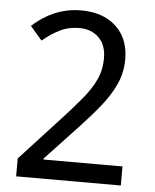

<svg xmlns="http://www.w3.org/2000/svg" viewBox="-52 -768 655 813"><g transform="rotate(5 275.5 -362.0)"><path d="M47 -76 218 -262Q267 -315 301.5 -357Q336 -399 355 -440Q374 -481 374 -530Q374 -587 342 -618Q310 -649 259 -649Q213 -649 175.5 -630Q138 -611 104 -582L54 -640Q80 -664 111.5 -683Q143 -702 180.5 -713Q218 -724 260 -724Q323 -724 368.5 -701Q414 -678 439 -635.5Q464 -593 464 -533Q464 -478 442 -429Q420 -380 381.5 -332Q343 -284 293 -231L156 -85V-81H492V0H47Z"/></g></svg>

Font: utamil15
Style: Book
Weight: 400
Designer: Jelle Bosma - Monotype Design Team
Foundry: Monotype Imaging Inc.
Version: Version 2.003